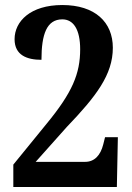

<svg xmlns="http://www.w3.org/2000/svg" viewBox="-20 -744 527 764"><path d="M33 0H445L449 -198H398L391 -170C380 -125 355 -100 319 -100H122L246 -239C363 -361 429 -447 429 -554C429 -656 358 -724 228 -724C101 -724 38 -659 38 -588C38 -524 88 -506 145 -506C145 -608 166 -667 228 -667C272 -667 299 -627 299 -548C299 -451 268 -376 165 -251L33 -89Z"/></svg>

Font: Noto Serif Bengali Condensed
Style: Bold
Weight: 700
Width: 3
Designer: Juan Bruce, Universal Thirst, Indian Type Foundry and the Monotype Design Team.
Foundry: Monotype Imaging Inc.
Version: Version 2.003